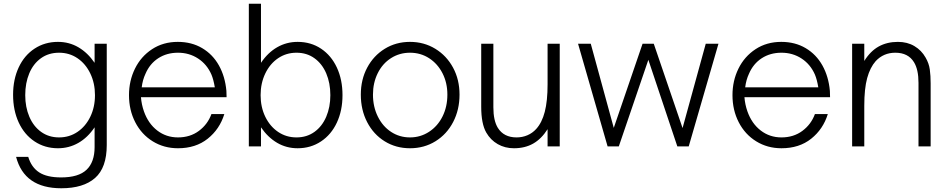

<svg xmlns="http://www.w3.org/2000/svg" viewBox="-20 -783 5065 1027"><path d="M66 56H131Q148 112 189.5 139Q231 166 307 166Q400 166 443 125Q486 84 486 4V-102Q449 -47 399 -18.5Q349 10 290 10Q220 10 165 -26.5Q110 -63 80 -128Q50 -193 50 -276Q50 -358 80 -422.5Q110 -487 165 -523Q220 -559 290 -559Q350 -559 399.5 -530Q449 -501 486 -447V-549H551V-7Q551 114 488.5 169Q426 224 308 224Q110 224 66 56ZM488 -274Q488 -338 463 -390Q438 -442 394.5 -471.5Q351 -501 296 -501Q240 -501 199 -471.5Q158 -442 136.5 -390.5Q115 -339 115 -274Q115 -210 137 -158.5Q159 -107 200 -77.5Q241 -48 296 -48Q351 -48 394.5 -77.5Q438 -107 463 -158.5Q488 -210 488 -274Z M670 -274Q670 -351 702 -416Q734 -481 793.5 -520Q853 -559 931 -559Q1005 -559 1061.5 -525.5Q1118 -492 1151 -433Q1184 -374 1191 -297Q1192 -286 1192 -263H734Q737 -224 750 -187Q773 -122 821 -85Q869 -48 932 -48Q997 -48 1044 -83Q1091 -118 1111 -173H1180Q1155 -92 1091 -41Q1027 10 932 10Q857 10 797 -27Q737 -64 703.5 -129Q670 -194 670 -274ZM1129 -316Q1122 -358 1111 -384Q1087 -439 1039.5 -470Q992 -501 932 -501Q872 -501 826.5 -471.5Q781 -442 758 -388Q743 -356 738 -316Z M1376 -102V0H1311V-763H1376V-447Q1413 -502 1463 -530.5Q1513 -559 1572 -559Q1643 -559 1697.5 -522.5Q1752 -486 1782 -421.5Q1812 -357 1812 -274Q1812 -192 1782 -127.5Q1752 -63 1697 -26.5Q1642 10 1572 10Q1512 10 1462.5 -19Q1413 -48 1376 -102ZM1747 -274Q1747 -339 1725 -390.5Q1703 -442 1662 -471.5Q1621 -501 1566 -501Q1511 -501 1467.5 -471.5Q1424 -442 1399 -390Q1374 -338 1374 -274Q1374 -210 1399 -158.5Q1424 -107 1467.5 -77.5Q1511 -48 1566 -48Q1621 -48 1662 -77.5Q1703 -107 1725 -158.5Q1747 -210 1747 -274Z M1910 -277Q1910 -357 1944 -421Q1978 -485 2038 -522Q2098 -559 2173 -559Q2248 -559 2308.5 -522Q2369 -485 2403.5 -421Q2438 -357 2438 -277Q2438 -196 2404 -130.5Q2370 -65 2309.5 -27.5Q2249 10 2173 10Q2098 10 2038 -27Q1978 -64 1944 -129.5Q1910 -195 1910 -277ZM2373 -277Q2373 -340 2347 -391Q2321 -442 2275.5 -471.5Q2230 -501 2173 -501Q2117 -501 2071.5 -472Q2026 -443 2000.5 -391.5Q1975 -340 1975 -277Q1975 -212 2001 -159.5Q2027 -107 2072 -77.5Q2117 -48 2173 -48Q2229 -48 2275 -78Q2321 -108 2347 -160Q2373 -212 2373 -277Z M2581 -74Q2554 -121 2554 -212V-549H2619V-209Q2619 -138 2643 -99Q2675 -48 2743 -48Q2774 -48 2801 -59.5Q2828 -71 2848 -93Q2879 -127 2894 -185Q2909 -243 2909 -332V-549H2974V0H2909V-92Q2876 -40 2832 -15Q2788 10 2729 10Q2681 10 2642.5 -12Q2604 -34 2581 -74Z M3290 0H3230L3072 -549H3140L3263 -99L3417 -549H3477L3631 -98L3755 -549H3823L3664 0H3603L3448 -463Z M3898 -274Q3898 -351 3930 -416Q3962 -481 4021.5 -520Q4081 -559 4159 -559Q4233 -559 4289.5 -525.5Q4346 -492 4379 -433Q4412 -374 4419 -297Q4420 -286 4420 -263H3962Q3965 -224 3978 -187Q4001 -122 4049 -85Q4097 -48 4160 -48Q4225 -48 4272 -83Q4319 -118 4339 -173H4408Q4383 -92 4319 -41Q4255 10 4160 10Q4085 10 4025 -27Q3965 -64 3931.5 -129Q3898 -194 3898 -274ZM4357 -316Q4350 -358 4339 -384Q4315 -439 4267.5 -470Q4220 -501 4160 -501Q4100 -501 4054.5 -471.5Q4009 -442 3986 -388Q3971 -356 3966 -316Z M4538 0V-549H4603V-457Q4636 -510 4680.5 -534.5Q4725 -559 4783 -559Q4833 -559 4871 -536.5Q4909 -514 4931 -475Q4949 -444 4953.5 -411Q4958 -378 4958 -337V0H4893V-340Q4893 -411 4869 -450Q4838 -501 4769 -501Q4706 -501 4664 -456Q4634 -422 4618.5 -365.5Q4603 -309 4603 -217V0Z"/></svg>

Font: Open Sauce One Light
Style: Regular
Weight: 300
Designer: Alfredo Marco Pradil
Foundry: Creative Sauce Fz LLC
Version: Version 1.477